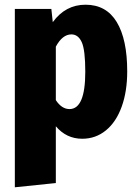

<svg xmlns="http://www.w3.org/2000/svg" viewBox="-20 -571 585 815"><path d="M520 -268Q520 -183 496.5 -118Q473 -53 429.5 -17.5Q386 18 329 18Q262 18 217 -35V206L43 224V-533H198L204 -477Q258 -551 343 -551Q431 -551 475.5 -477.5Q520 -404 520 -268ZM342 -266Q342 -359 327 -392Q312 -425 283 -425Q245 -425 217 -373V-146Q242 -108 275 -108Q342 -108 342 -266Z"/></svg>

Font: Fira Sans Condensed ExtraBold
Style: Regular
Weight: 800
Width: 3
Designer: Carrois Corporate & Edenspiekermann AG
Foundry: Carrois Corporate GbR & Edenspiekermann AG
Version: Version 4.203